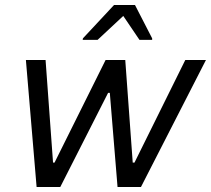

<svg xmlns="http://www.w3.org/2000/svg" viewBox="-20 -751 847 771"><path d="M313 -597 312 -591H372L475 -687L540 -591H591V-597L522 -731H438ZM84 -510 127 0H222L414 -378H421L452 0H546L807 -510H724L520 -98H513L483 -510H404L199 -98H193L163 -510Z"/></svg>

Font: Saira UNSAM
Style: Italic
Weight: 400
Italic angle: -12°
Designer: Hector Gatti with collaboration of the Omnibus-Type team
Foundry: Omnibus-Type
Version: Version 0.072;PS 000.072;hotconv 1.0.88;makeotf.lib2.5.64775